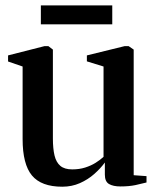

<svg xmlns="http://www.w3.org/2000/svg" viewBox="-20 -696 592 726"><path d="M435.5 9Q408 9 392.2 -0.2Q376.5 -9.5 376.5 -35.5V-81.5Q360.5 -59.5 336.5 -38.2Q312.5 -17 282 -3.5Q251.5 10 215.5 10Q136 10 100.8 -32.5Q65.5 -75 65.5 -170V-444.5L10.5 -463.5V-486.5L148 -521.5H163L180 -508.5V-172.5Q180 -134 186.2 -108Q192.5 -82 208.2 -68.8Q224 -55.5 253 -55.5Q280 -55.5 302 -62.5Q324 -69.5 341.2 -80.2Q358.5 -91 371.5 -103V-444.5L308.5 -464V-486.5L451 -521.5H466.5L485.5 -508.5V-33.5L534 -30V-6Q517 -1.5 492.5 3.8Q468 9 435.5 9ZM404.5 -675.5V-604H134.5V-675.5Z"/></svg>

Font: Merriweather 120pt SemiBold
Style: Regular
Weight: 600
Version: Version 2.100